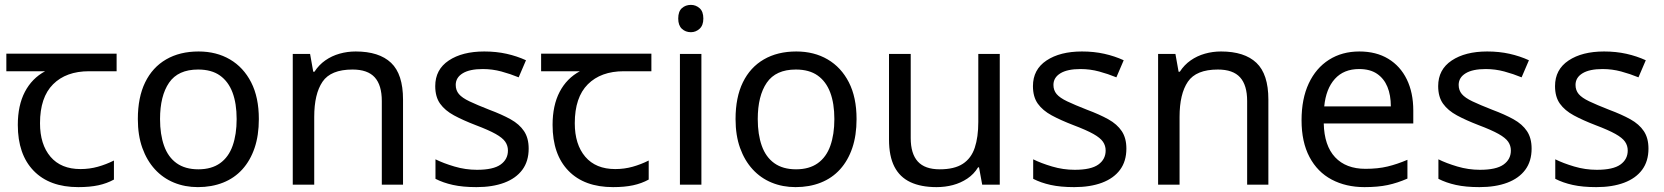

<svg xmlns="http://www.w3.org/2000/svg" viewBox="-20 -757 6822 787"><path d="M301 10Q183 10 118 -57Q53 -124 53 -245Q53 -325 82 -380.5Q111 -436 165 -465H6V-537H458V-465H345Q251 -465 197.5 -411.5Q144 -358 144 -252Q144 -165 187 -114.5Q230 -64 310 -64Q347 -64 381 -73.5Q415 -83 447 -99V-21Q418 -5 383 2.5Q348 10 301 10Z M1041 -269Q1041 -202 1023.5 -150.5Q1006 -99 973.5 -63Q941 -27 894.5 -8.5Q848 10 791 10Q738 10 693 -8.5Q648 -27 615 -63Q582 -99 563.5 -150.5Q545 -202 545 -269Q545 -358 575 -419.5Q605 -481 661 -513.5Q717 -546 794 -546Q867 -546 922.5 -513.5Q978 -481 1009.5 -419.5Q1041 -358 1041 -269ZM636 -269Q636 -206 652.5 -159.5Q669 -113 704 -88Q739 -63 793 -63Q847 -63 882 -88Q917 -113 933.5 -159.5Q950 -206 950 -269Q950 -333 933 -378Q916 -423 881.5 -447.5Q847 -472 792 -472Q710 -472 673 -418Q636 -364 636 -269Z M1438 -546Q1534 -546 1583 -499.5Q1632 -453 1632 -349V0H1545V-343Q1545 -408 1516 -440Q1487 -472 1425 -472Q1336 -472 1302 -422Q1268 -372 1268 -278V0H1180V-536H1251L1264 -463H1269Q1287 -491 1313.5 -509.5Q1340 -528 1372 -537Q1404 -546 1438 -546Z M2147 -148Q2147 -96 2121 -61Q2095 -26 2047 -8Q1999 10 1933 10Q1877 10 1836.5 1Q1796 -8 1765 -24V-104Q1797 -88 1842.5 -74.5Q1888 -61 1935 -61Q2002 -61 2032 -82.5Q2062 -104 2062 -140Q2062 -160 2051 -176Q2040 -192 2011.5 -208Q1983 -224 1930 -244Q1878 -264 1841 -284Q1804 -304 1784 -332Q1764 -360 1764 -404Q1764 -472 1819.5 -509Q1875 -546 1965 -546Q2014 -546 2056.5 -536.5Q2099 -527 2136 -510L2106 -440Q2072 -454 2035 -464Q1998 -474 1959 -474Q1905 -474 1876.5 -456.5Q1848 -439 1848 -409Q1848 -387 1861 -371.5Q1874 -356 1904.5 -341.5Q1935 -327 1986 -307Q2037 -288 2073 -268Q2109 -248 2128 -219.5Q2147 -191 2147 -148Z M2493 10Q2375 10 2310 -57Q2245 -124 2245 -245Q2245 -325 2274 -380.5Q2303 -436 2357 -465H2198V-537H2650V-465H2537Q2443 -465 2389.5 -411.5Q2336 -358 2336 -252Q2336 -165 2379 -114.5Q2422 -64 2502 -64Q2539 -64 2573 -73.5Q2607 -83 2639 -99V-21Q2610 -5 2575 2.5Q2540 10 2493 10Z M2855 -536V0H2767V-536ZM2812 -737Q2832 -737 2847.5 -723.5Q2863 -710 2863 -681Q2863 -653 2847.5 -639Q2832 -625 2812 -625Q2790 -625 2775 -639Q2760 -653 2760 -681Q2760 -710 2775 -723.5Q2790 -737 2812 -737Z M3491 -269Q3491 -202 3473.5 -150.5Q3456 -99 3423.5 -63Q3391 -27 3344.5 -8.5Q3298 10 3241 10Q3188 10 3143 -8.5Q3098 -27 3065 -63Q3032 -99 3013.5 -150.5Q2995 -202 2995 -269Q2995 -358 3025 -419.5Q3055 -481 3111 -513.5Q3167 -546 3244 -546Q3317 -546 3372.5 -513.5Q3428 -481 3459.5 -419.5Q3491 -358 3491 -269ZM3086 -269Q3086 -206 3102.5 -159.5Q3119 -113 3154 -88Q3189 -63 3243 -63Q3297 -63 3332 -88Q3367 -113 3383.5 -159.5Q3400 -206 3400 -269Q3400 -333 3383 -378Q3366 -423 3331.5 -447.5Q3297 -472 3242 -472Q3160 -472 3123 -418Q3086 -364 3086 -269Z M4078 -536V0H4006L3993 -71H3989Q3972 -43 3945 -25Q3918 -7 3886 1.5Q3854 10 3819 10Q3755 10 3711.5 -10.5Q3668 -31 3646 -74Q3624 -117 3624 -185V-536H3713V-191Q3713 -127 3742 -95Q3771 -63 3832 -63Q3892 -63 3926.5 -85.5Q3961 -108 3975.5 -151.5Q3990 -195 3990 -257V-536Z M4597 -148Q4597 -96 4571 -61Q4545 -26 4497 -8Q4449 10 4383 10Q4327 10 4286.5 1Q4246 -8 4215 -24V-104Q4247 -88 4292.5 -74.5Q4338 -61 4385 -61Q4452 -61 4482 -82.5Q4512 -104 4512 -140Q4512 -160 4501 -176Q4490 -192 4461.5 -208Q4433 -224 4380 -244Q4328 -264 4291 -284Q4254 -304 4234 -332Q4214 -360 4214 -404Q4214 -472 4269.5 -509Q4325 -546 4415 -546Q4464 -546 4506.5 -536.5Q4549 -527 4586 -510L4556 -440Q4522 -454 4485 -464Q4448 -474 4409 -474Q4355 -474 4326.5 -456.5Q4298 -439 4298 -409Q4298 -387 4311 -371.5Q4324 -356 4354.5 -341.5Q4385 -327 4436 -307Q4487 -288 4523 -268Q4559 -248 4578 -219.5Q4597 -191 4597 -148Z M4985 -546Q5081 -546 5130 -499.5Q5179 -453 5179 -349V0H5092V-343Q5092 -408 5063 -440Q5034 -472 4972 -472Q4883 -472 4849 -422Q4815 -372 4815 -278V0H4727V-536H4798L4811 -463H4816Q4834 -491 4860.5 -509.5Q4887 -528 4919 -537Q4951 -546 4985 -546Z M5552 -546Q5621 -546 5670.5 -516Q5720 -486 5746.5 -431.5Q5773 -377 5773 -304V-251H5406Q5408 -160 5452.5 -112.5Q5497 -65 5577 -65Q5628 -65 5667.5 -74.5Q5707 -84 5749 -102V-25Q5708 -7 5668 1.5Q5628 10 5573 10Q5497 10 5438.5 -21Q5380 -52 5347.5 -113.5Q5315 -175 5315 -264Q5315 -352 5344.5 -415Q5374 -478 5427.5 -512Q5481 -546 5552 -546ZM5551 -474Q5488 -474 5451.5 -433.5Q5415 -393 5408 -321H5681Q5681 -367 5667 -401Q5653 -435 5624.5 -454.5Q5596 -474 5551 -474Z M6258 -148Q6258 -96 6232 -61Q6206 -26 6158 -8Q6110 10 6044 10Q5988 10 5947.5 1Q5907 -8 5876 -24V-104Q5908 -88 5953.5 -74.5Q5999 -61 6046 -61Q6113 -61 6143 -82.5Q6173 -104 6173 -140Q6173 -160 6162 -176Q6151 -192 6122.5 -208Q6094 -224 6041 -244Q5989 -264 5952 -284Q5915 -304 5895 -332Q5875 -360 5875 -404Q5875 -472 5930.5 -509Q5986 -546 6076 -546Q6125 -546 6167.5 -536.5Q6210 -527 6247 -510L6217 -440Q6183 -454 6146 -464Q6109 -474 6070 -474Q6016 -474 5987.5 -456.5Q5959 -439 5959 -409Q5959 -387 5972 -371.5Q5985 -356 6015.5 -341.5Q6046 -327 6097 -307Q6148 -288 6184 -268Q6220 -248 6239 -219.5Q6258 -191 6258 -148Z M6737 -148Q6737 -96 6711 -61Q6685 -26 6637 -8Q6589 10 6523 10Q6467 10 6426.5 1Q6386 -8 6355 -24V-104Q6387 -88 6432.5 -74.5Q6478 -61 6525 -61Q6592 -61 6622 -82.5Q6652 -104 6652 -140Q6652 -160 6641 -176Q6630 -192 6601.5 -208Q6573 -224 6520 -244Q6468 -264 6431 -284Q6394 -304 6374 -332Q6354 -360 6354 -404Q6354 -472 6409.5 -509Q6465 -546 6555 -546Q6604 -546 6646.5 -536.5Q6689 -527 6726 -510L6696 -440Q6662 -454 6625 -464Q6588 -474 6549 -474Q6495 -474 6466.5 -456.5Q6438 -439 6438 -409Q6438 -387 6451 -371.5Q6464 -356 6494.5 -341.5Q6525 -327 6576 -307Q6627 -288 6663 -268Q6699 -248 6718 -219.5Q6737 -191 6737 -148Z"/></svg>

Font: uoriya85
Style: Book
Weight: 400
Designer: Jelle Bosma - Monotype Design Team
Foundry: Monotype Imaging Inc.
Version: Version 2.003